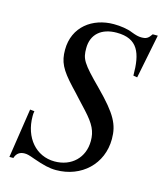

<svg xmlns="http://www.w3.org/2000/svg" viewBox="-104 -746 717 842"><g transform="rotate(15 254.0 -324.5)"><path d="M508 -667H485C471 -646 462 -641 440 -641C427 -641 415 -644 394 -652C373 -661 340 -666 309 -666C213 -666 131 -607 131 -502C131 -448 146 -416 206 -352C219 -339 231 -325 245 -310L284 -268C330 -218 344 -188 344 -145C344 -69 290 -17 213 -17C129 -17 69 -86 69 -184C69 -191 69 -198 71 -207L51 -209L17 15H35C42 -8 58 -17 78 -17C89 -17 98 -15 125 -5C171 11 198 18 229 18C344 18 431 -63 431 -177C431 -242 409 -285 318 -377C227 -468 219 -484 219 -533C219 -596 262 -633 331 -633C428 -633 450 -572 450 -470L468 -467Z"/></g></svg>

Font: XITS
Style: Italic
Weight: 400
Italic angle: -16.33°
Designer: MicroPress Inc., with final additions and corrections provided by Coen Hoffman, Elsevier (retired)
Version: Version 1.107